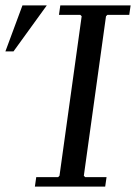

<svg xmlns="http://www.w3.org/2000/svg" viewBox="-101 -690 503 710"><path d="M296 -635 291 -630 209 -40 214 -35H293L288 0H28L33 -35H114L119 -40L201 -630L196 -635H117L122 -670H382L377 -635ZM72 -670 -51 -500H-81L-18 -670Z"/></svg>

Font: Brygada 1918
Style: Italic
Weight: 400
Italic angle: -8°
Designer: Mateusz Machalski | Borys Kosmynka | Przemek Hoffer
Foundry: NIEPODLEGLA 2018
Version: Version 3.006